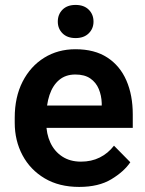

<svg xmlns="http://www.w3.org/2000/svg" viewBox="-20 -734 578 764"><path d="M294.9 9.8Q215.3 9.8 158 -24.2Q100.6 -58.1 69.6 -116.2Q38.6 -174.3 38.6 -245.6V-265.6Q38.6 -347.7 69.8 -408.9Q101.1 -470.2 155.8 -504.2Q210.4 -538.1 280.3 -538.1Q356.4 -538.1 407 -505.1Q457.5 -472.2 482.9 -413.8Q508.3 -355.5 508.3 -278.8V-225.1H97.7V-314H384.8V-323.7Q383.8 -354 373 -379.9Q362.3 -405.8 339.6 -421.6Q316.9 -437.5 279.8 -437.5Q241.2 -437.5 215.6 -416Q189.9 -394.5 177 -356Q164.1 -317.4 164.1 -265.6V-245.6Q164.1 -201.7 180.4 -166.5Q196.8 -131.3 227.8 -111.1Q258.8 -90.8 302.2 -90.8Q343.8 -90.8 376.7 -107.2Q409.7 -123.5 433.6 -154.3L498.5 -88.4Q473.6 -51.3 423.1 -20.8Q372.6 9.8 294.9 9.8ZM280.8 -582.5Q247.6 -582.5 228.8 -601.3Q210 -620.1 210 -647.9Q210 -676.8 228.8 -695.6Q247.6 -714.4 280.8 -714.4Q314 -714.4 333 -695.6Q352.1 -676.8 352.1 -647.9Q352.1 -620.1 333 -601.3Q314 -582.5 280.8 -582.5Z"/></svg>

Font: Heebo SemiBold
Style: Regular
Weight: 600
Designer: Oded Ezer
Foundry: Ezer Type House
Version: Version 3.100